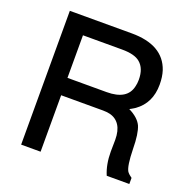

<svg xmlns="http://www.w3.org/2000/svg" viewBox="-129 -856 979 983"><g transform="rotate(20 361.0 -364.5)"><path d="M193.4 -307.6V0H87.4V-729H424.3Q596.7 -729 638.2 -606.4Q648.9 -573.7 648.9 -530.8Q648.9 -430.7 575.2 -377.9Q570.8 -375 567.6 -373Q564.5 -371.1 561.5 -369.4Q558.6 -367.7 554.9 -365.5Q551.3 -363.3 545.4 -360.4Q598.1 -334.5 615.7 -297.4Q624 -278.3 628.4 -247.6Q632.8 -216.8 633.3 -173.8Q635.3 -82 650.9 -57.1L650.4 -57.6Q660.2 -44.4 676.8 -33.2V0H553.7Q530.8 -53.2 530.8 -124L531.7 -187.5Q531.7 -237.3 512.7 -266.4Q493.7 -295.4 459 -303.7Q441.9 -307.6 421.4 -307.6ZM193.4 -402.3H406.7Q518.6 -402.3 535.6 -481Q540 -497.6 540 -518.1Q540 -579.6 504.9 -608.9Q475.1 -634.3 406.7 -634.3H193.4Z"/></g></svg>

Font: SolaimanLipi
Style: Bold
Weight: 700
Designer: Solaiman Karim
Foundry: Al Mamun Sumon
Version: Version 2.000